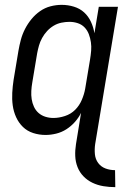

<svg xmlns="http://www.w3.org/2000/svg" viewBox="-20 -548 540 791"><path d="M455 223Q430 223 406 219Q382 215 361 205Q340 195 324 178.5Q308 162 299.5 140.5Q291 119 290 95Q289 71 293 46L314 -83Q304 -63 288.5 -45.5Q273 -28 253.5 -15.5Q234 -3 211.5 2.5Q189 8 168 8Q141 8 116.5 0Q92 -8 74.5 -25Q57 -42 46.5 -65Q36 -88 32.5 -113.5Q29 -139 30.5 -166Q32 -193 36 -219L56 -339Q60 -362 66 -384.5Q72 -407 83 -428.5Q94 -450 109.5 -469Q125 -488 145 -502Q165 -516 188 -522Q211 -528 234 -528Q260 -528 284.5 -520.5Q309 -513 326.5 -497Q344 -481 354.5 -458.5Q365 -436 369 -411L387 -520H466L372 46Q369 67 371 87.5Q373 108 384.5 123.5Q396 139 414.5 146Q433 153 454 153ZM200 -62Q223 -62 247.5 -70Q272 -78 289.5 -95.5Q307 -113 317 -136.5Q327 -160 331 -183L351 -303Q354 -321 355.5 -339Q357 -357 354.5 -374Q352 -391 346 -407Q340 -423 328.5 -435Q317 -447 300.5 -452.5Q284 -458 266 -458Q250 -458 233 -454.5Q216 -451 201 -442Q186 -433 174 -420Q162 -407 153.5 -391.5Q145 -376 140.5 -360Q136 -344 133 -328L113 -208Q110 -191 109 -173.5Q108 -156 110.5 -139.5Q113 -123 120 -108Q127 -93 139 -82.5Q151 -72 167 -67Q183 -62 200 -62Z"/></svg>

Font: Iosevka Term Curly
Style: Italic
Weight: 400
Italic angle: -9°
Designer: Belleve Invis
Foundry: Belleve Invis
Version: Version 32.3.0